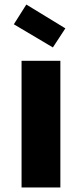

<svg xmlns="http://www.w3.org/2000/svg" viewBox="-20 -826 361 846"><path d="M75 -558H246V0H75ZM96 -806 268 -701 213 -617 41 -719Z"/></svg>

Font: SVN-Poppins
Style: Bold
Weight: 700
Designer: Ninad Kale (Devanagari), Jonny Pinhorn (Latin)
Foundry: Indian Type Foundry
Version: Version 3.200;PS 1.000;hotconv 16.6.54;makeotf.lib2.5.65590